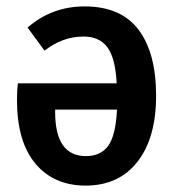

<svg xmlns="http://www.w3.org/2000/svg" viewBox="-20 -564 545 599"><path d="M244 -544Q357 -544 412 -471.5Q467 -399 467 -265Q467 -134 409 -59.5Q351 15 247 15Q148 15 90.5 -53.5Q33 -122 33 -252Q33 -282 36 -304H344Q340 -383 315 -416.5Q290 -450 241 -450Q175 -450 119 -406L66 -478Q142 -544 244 -544ZM248 -77Q294 -77 317.5 -109Q341 -141 345 -222H152V-215Q152 -77 248 -77Z"/></svg>

Font: Fira Sans Condensed Medium
Style: Regular
Weight: 500
Width: 3
Designer: Carrois Corporate & Edenspiekermann AG
Foundry: Carrois Corporate GbR & Edenspiekermann AG
Version: Version 4.203;PS 004.203;hotconv 1.0.88;makeotf.lib2.5.64775